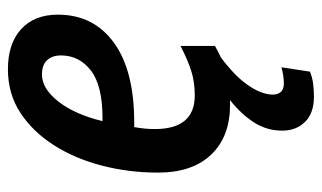

<svg xmlns="http://www.w3.org/2000/svg" viewBox="-184 -407 813 485"><g transform="rotate(-90 222.5 -164.5)"><path d="M199 10Q120 10 74.5 -37.5Q29 -85 29 -172Q29 -245 46.5 -313Q64 -381 98 -434.5Q132 -488 180 -519.5Q228 -551 290 -551Q355 -551 391.5 -517.5Q428 -484 428 -425Q428 -335 357.5 -283.5Q287 -232 156 -232H144Q139 -206 139 -180Q139 -79 224 -79Q257 -79 284.5 -87.5Q312 -96 349 -115V-28Q335 -20 320 -13Q274 21 250.5 54.5Q227 88 226 117Q226 146 254 146Q263 146 273.5 144.5Q284 143 295 140L284 212Q269 218 253.5 220Q238 222 221 222Q179 222 157 199.5Q135 177 135 142Q135 103 155.5 71Q176 39 212 10Q206 10 199 10ZM166 -312Q249 -312 287 -341.5Q325 -371 325 -417Q325 -439 313 -452Q301 -465 277 -465Q241 -465 208.5 -423.5Q176 -382 159 -312Z"/></g></svg>

Font: Noto Sans Condensed SemiBold
Style: Italic
Weight: 600
Width: 3
Italic angle: -12°
Designer: Monotype Design Team
Foundry: Monotype Imaging Inc.
Version: Version 2.013; ttfautohint (v1.8.4.7-5d5b)